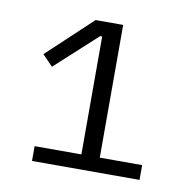

<svg xmlns="http://www.w3.org/2000/svg" viewBox="-52 -750 469 473"><g transform="rotate(10 182.0 -513.5)"><path d="M57 -329V-366H174V-661H169L65 -566L39 -593L151 -698H220V-366H326V-329Z"/></g></svg>

Font: IBM Plex Sans Arabic Light
Style: Regular
Weight: 300
Designer: Mike Abbink, Paul van der Laan, Pieter van Rosmalen, Wael Morcos, Khajak Apelian
Foundry: Bold Monday
Version: Version 1.2